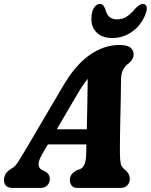

<svg xmlns="http://www.w3.org/2000/svg" viewBox="-49 -932 748 952"><path d="M160.5 -168.5Q141.5 -135.5 142.2 -117Q143 -98.5 157.5 -90.5L175 -82Q188 -74 193 -64.8Q198 -55.5 198 -46Q198 -24.5 184.8 -12.2Q171.5 0 150 0H14.5Q-29 0 -29 -39.5Q-29 -56.5 -21 -70Q-13 -83.5 12.5 -99Q26.5 -106.5 42 -130.8Q57.5 -155 74 -183.5L259.5 -498.5Q322 -607 393.5 -658Q465 -709 543 -709Q582 -709 597.8 -695.8Q613.5 -682.5 613.5 -663.5Q613.5 -637.5 589.5 -618.5Q571.5 -605 561.5 -587Q551.5 -569 551 -533Q551 -494 549.8 -442.5Q548.5 -391 547.5 -338.2Q546.5 -285.5 545.8 -240.8Q545 -196 545.5 -171Q546 -137.5 549.8 -120.2Q553.5 -103 576.5 -85Q594.5 -69 594.5 -44.5Q594.5 -25 581.8 -12.5Q569 0 546 0H337Q315 0 306.2 -11.8Q297.5 -23.5 297.5 -39.5Q297.5 -57 307 -68.5Q316.5 -80 334 -89L347.5 -93Q364 -100.5 371 -120.5Q378 -140.5 378.5 -171Q378.5 -181 378.8 -192.2Q379 -203.5 379.5 -216H188.5ZM328 -454 232.5 -291H381.5Q382.5 -350 384 -415.8Q385.5 -481.5 386 -541Q373.5 -526 359.2 -504.8Q345 -483.5 328 -454ZM532.5 -836Q557.5 -836 578.2 -849Q599 -862 621 -888.5Q643 -912.5 658.5 -912.5Q673.5 -912.5 677.5 -900Q681.5 -887.5 674.5 -867.5Q654.5 -811 609.2 -777.2Q564 -743.5 508 -743.5Q452 -743.5 424.2 -777.2Q396.5 -811 407 -868Q411 -887.5 422 -900Q433 -912.5 447 -912.5Q462.5 -912.5 472.5 -888.5Q479 -862 492.8 -849Q506.5 -836 532.5 -836Z"/></svg>

Font: Fraunces 144pt S100
Style: Bold Italic
Weight: 700
Italic angle: -16°
Version: Version 1.000; ttfautohint (v1.8.3)